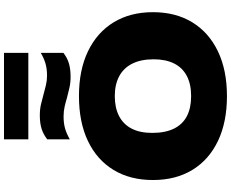

<svg xmlns="http://www.w3.org/2000/svg" viewBox="-120 -1056 1185 986"><g transform="rotate(-90 473.0 -562.5)"><path d="M473 10Q339.5 10 243 -36Q146.5 -82 94.2 -167.2Q42 -252.5 42 -370Q42 -487.5 94 -572.8Q146 -658 242.5 -704Q339 -750 473 -750Q607 -750 703.5 -703.5Q800 -657 852 -571.8Q904 -486.5 904 -370Q904 -253.5 852 -168.2Q800 -83 703.2 -36.5Q606.5 10 473 10ZM473 -174Q534.5 -174 576.8 -196.2Q619 -218.5 640.5 -261.5Q662 -304.5 662 -366Q662 -431.5 639.8 -476Q617.5 -520.5 575.2 -543.2Q533 -566 473 -566Q413 -566 370.8 -544.2Q328.5 -522.5 306.2 -479.8Q284 -437 284 -374Q284 -307 305.8 -262.5Q327.5 -218 369.5 -196Q411.5 -174 473 -174ZM572 -793Q541.5 -793 515.5 -799Q489.5 -805 464.5 -811.5Q441.5 -818.5 418 -823.8Q394.5 -829 368 -829Q333 -829 306.2 -821.2Q279.5 -813.5 251 -797V-913Q276 -932.5 304.8 -941.8Q333.5 -951 374 -951Q405 -951 431 -945Q457 -939 481.5 -932Q505 -925.5 528.5 -919.8Q552 -914 578 -914Q613.5 -914 640 -921.8Q666.5 -929.5 695 -946V-830Q670.5 -810.5 641.5 -801.8Q612.5 -793 572 -793ZM251 -1010V-1135H695V-1010Z"/></g></svg>

Font: Encode Sans SC Expanded Black
Style: Regular
Weight: 900
Width: 7
Designer: Multiple Designers
Foundry: Impallari Type
Version: Version 3.002